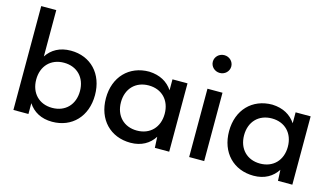

<svg xmlns="http://www.w3.org/2000/svg" viewBox="-87 -1054 2355 1357"><g transform="rotate(15 1090.5 -375.0)"><path d="M180 -760H70V0H180V-79C216 -24 274 10 355 10C500 10 600 -94 600 -250C600 -406 500 -510 355 -510C274 -510 216 -476 180 -421ZM330 -85C234 -85 170 -151 170 -250C170 -349 234 -415 330 -415C426 -415 490 -349 490 -250C490 -151 426 -85 330 -85Z M1105 0H1210V-500H1100V-420C1064 -474 1007 -507 928 -510C781 -510 680 -406 680 -250C680 -94 781 10 928 10C1008 10 1066 -25 1101 -80ZM950 -85C854 -85 790 -151 790 -250C790 -349 854 -415 950 -415C1046 -415 1110 -349 1110 -250C1110 -151 1046 -85 950 -85Z M1356 -500V0H1466V-500ZM1411 -760C1373 -760 1343 -731 1343 -695C1343 -659 1373 -630 1411 -630C1448 -630 1478 -659 1478 -695C1478 -731 1448 -760 1411 -760Z M2006 0H2111V-500H2001V-420C1965 -474 1908 -507 1829 -510C1682 -510 1581 -406 1581 -250C1581 -94 1682 10 1829 10C1909 10 1967 -25 2002 -80ZM1851 -85C1755 -85 1691 -151 1691 -250C1691 -349 1755 -415 1851 -415C1947 -415 2011 -349 2011 -250C2011 -151 1947 -85 1851 -85Z"/></g></svg>

Font: Goli Medium
Style: Regular
Weight: 500
Designer: jaikishan Patel
Foundry: MagicType
Version: Version 1.000;Glyphs 3.2 (3242)